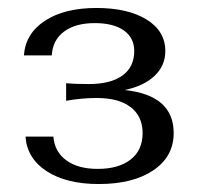

<svg xmlns="http://www.w3.org/2000/svg" viewBox="-20 -728 496 482"><path d="M44 -385H114Q117 -347 146.5 -325.5Q176 -304 225 -304Q278 -304 308 -327.5Q338 -351 338 -394Q338 -436 308 -459Q278 -482 223 -482Q185 -482 146 -475V-519Q168 -517 203 -517Q258 -517 287.5 -538.5Q317 -560 317 -600Q317 -633 291 -651.5Q265 -670 218 -670Q169 -670 140.5 -648.5Q112 -627 110 -589H40Q44 -644 93 -676Q142 -708 222 -708Q301 -708 348 -679Q395 -650 395 -600Q395 -563 368 -537.5Q341 -512 293 -502Q416 -489 416 -394Q416 -335 365 -300.5Q314 -266 228 -266Q147 -266 97.5 -298Q48 -330 44 -385Z"/></svg>

Font: Fahkwang
Style: Regular
Weight: 400
Version: Version 1.000; ttfautohint (v1.6)